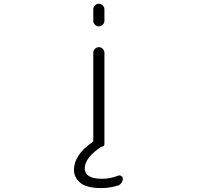

<svg xmlns="http://www.w3.org/2000/svg" viewBox="-20 -793 1040 1010"><path d="M470.7 -683.6V-744.1Q470.7 -755.9 479.5 -764.6Q488.3 -773.4 500 -773.4Q511.7 -773.4 520.5 -764.6Q529.3 -755.9 529.3 -744.1V-683.6Q529.3 -671.9 520.5 -663.1Q511.7 -654.3 500 -654.3Q488.3 -654.3 479.5 -663.1Q470.7 -671.9 470.7 -683.6ZM512.7 196.3Q435.5 196.3 402.3 168.5Q369.1 140.6 369.1 100.6Q369.1 21.5 466.8 -45.9Q470.7 -47.9 470.7 -52.7V-515.6Q470.7 -527.3 479.5 -536.1Q488.3 -544.9 500 -544.9Q511.7 -544.9 520.5 -536.1Q529.3 -527.3 529.3 -515.6V-34.2Q529.3 -29.3 525.4 -25.4Q521.5 -21.5 516.6 -21.5Q514.6 -21.5 512.7 -20.5Q472.7 4.9 449.2 34.2Q425.8 64.5 425.8 91.8Q425.8 147.5 516.6 147.5Q560.5 147.5 601.6 130.9Q610.4 127.9 618.2 132.8Q626 137.7 626 146.5Q626 158.2 619.1 168.5Q612.3 178.7 601.6 182.6Q559.6 196.3 512.7 196.3Z"/></svg>

Font: Gen Jyuu Gothic L Monospace Light
Style: Regular
Weight: 300
Designer: [Source Han Sans]
Ryoko NISHIZUKA  (kana & ideographs); Paul D. Hunt (Latin, Greek & Cyrillic); Wenlong ZHANG  (bopomofo
Version: Version 1.002.20150607